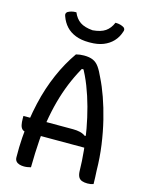

<svg xmlns="http://www.w3.org/2000/svg" viewBox="-137 -1028 874 1120"><g transform="rotate(15 300.0 -468.0)"><path d="M40 -278H340Q363 -278 382 -273.5Q401 -269 416 -258L443 -271V-191H81Q65 -191 56 -199.5Q47 -208 43.5 -224Q40 -240 40 -262ZM160 0Q151 2 141 4Q131 6 119 6Q104 6 91 2Q78 -2 70.5 -11Q63 -20 63 -35Q62 -95 66 -152.5Q70 -210 78 -263Q86 -316 97.5 -366.5Q109 -417 124 -462.5Q139 -508 157.5 -550.5Q176 -593 197.5 -631.5Q219 -670 243 -704Q255 -707 266.5 -708.5Q278 -710 291 -710Q324 -710 345.5 -700.5Q367 -691 382.5 -669Q398 -647 415 -609Q437 -565 458 -506Q479 -447 496 -378Q513 -309 523.5 -234Q534 -159 535 -80Q536 -60 537 -40Q538 -20 538 0Q530 3 521 4.5Q512 6 502 6Q483 6 469 1Q455 -4 448 -16.5Q441 -29 440 -50Q439 -112 432.5 -176Q426 -240 414.5 -303Q403 -366 386.5 -427Q370 -488 348 -544.5Q326 -601 297 -651L325 -631H281L310 -651Q280 -601 256.5 -548Q233 -495 215 -436Q197 -377 184.5 -310Q172 -243 166.5 -166Q161 -89 160 0ZM418 -942Q435 -942 447.5 -938.5Q460 -935 470 -929Q476 -924 477.5 -917.5Q479 -911 475 -902Q464 -868 441 -843.5Q418 -819 384 -805.5Q350 -792 304 -792H296Q251 -792 216.5 -805.5Q182 -819 159.5 -843.5Q137 -868 125 -902Q121 -911 122.5 -917.5Q124 -924 130 -929Q140 -935 152.5 -938.5Q165 -942 182 -942Q197 -906 224 -887.5Q251 -869 300 -865Q349 -869 376 -887.5Q403 -906 418 -942Z"/></g></svg>

Font: Recursive Monospace Casual
Style: Regular
Weight: 400
Version: Version 1.047